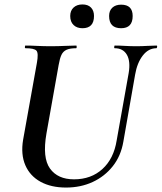

<svg xmlns="http://www.w3.org/2000/svg" viewBox="-20 -830 727 864"><path d="M559 -501Q568 -554 551 -583.5Q534 -613 496 -613Q493 -613 494 -619Q495 -625 496 -625Q519 -625 542.5 -623.5Q566 -622 594 -622Q619 -622 642.5 -623.5Q666 -625 684 -625Q688 -625 687 -619Q686 -613 684 -613Q648 -613 622.5 -580Q597 -547 588 -494L535 -192Q524 -128 487.5 -82Q451 -36 397 -11Q343 14 277 14Q210 14 162.5 -12Q115 -38 94 -86.5Q73 -135 84 -201L146 -547Q154 -591 144 -602Q134 -613 95 -613Q91 -613 92 -619Q93 -625 94 -625Q118 -625 147 -623.5Q176 -622 207 -622Q242 -622 271.5 -623.5Q301 -625 323 -625Q325 -625 325 -619Q325 -613 323 -613Q295 -613 279.5 -606Q264 -599 256.5 -583Q249 -567 244 -538L189 -229Q170 -120 205 -71.5Q240 -23 313 -23Q390 -23 441 -69.5Q492 -116 505 -198ZM351 -703Q326 -703 311 -717.5Q296 -732 296 -758Q296 -782 311 -796Q326 -810 351 -810Q376 -810 389.5 -796Q403 -782 403 -758Q403 -703 351 -703ZM525 -703Q471 -703 471 -758Q471 -782 485.5 -795.5Q500 -809 525 -809Q577 -809 577 -758Q577 -703 525 -703Z"/></svg>

Font: Cormorant Garamond Light
Style: Bold Italic
Weight: 700
Italic angle: -10°
Version: Version 4.001